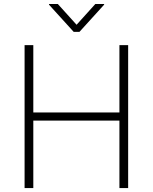

<svg xmlns="http://www.w3.org/2000/svg" viewBox="-20 -957 777 977"><path d="M105.1 0V-727.3H149.5V-384.6H587.7V-727.3H632.1V0H587.7V-343.4H149.5V0ZM274.1 -936.8 369.7 -831 465.2 -936.8H509.9V-933.2L384.2 -794.7H355.1L229.4 -933.2V-936.8Z"/></svg>

Font: Inter Extra Light BETA
Style: Regular
Weight: 200
Designer: Rasmus Andersson
Foundry: rsms
Version: Version 3.011;git-f93a4a705